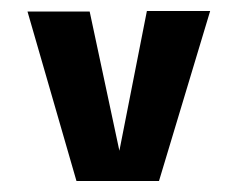

<svg xmlns="http://www.w3.org/2000/svg" viewBox="-20 -328 432 349"><path d="M197 -54 247 -308H362L269 1H119L30 -307H143Z"/></svg>

Font: RIT Keram
Style: Bold
Weight: 700
Designer: Sanesh MV
Version: Version 1.0